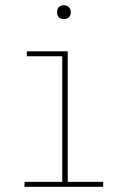

<svg xmlns="http://www.w3.org/2000/svg" viewBox="-20 -717 490 737"><path d="M74 0V-19H219V-501H83V-520H240V-19H376V0ZM225 -644Q220 -644 214.5 -645.5Q209 -647 205.5 -650.5Q202 -654 200.5 -659.5Q199 -665 199 -670Q199 -675 200.5 -680.5Q202 -686 205.5 -689.5Q209 -693 214.5 -695Q220 -697 225 -697Q230 -697 235.5 -695Q241 -693 244.5 -689.5Q248 -686 250 -680.5Q252 -675 252 -670Q252 -665 250 -659.5Q248 -654 244.5 -650.5Q241 -647 235.5 -645.5Q230 -644 225 -644Z"/></svg>

Font: Zed Sans Thin Extended
Style: Regular
Weight: 100
Width: 7
Designer: Belleve Invis
Foundry: Belleve Invis
Version: Version 1.0.0; ttfautohint (v1.8.4)